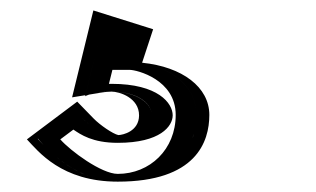

<svg xmlns="http://www.w3.org/2000/svg" viewBox="-20 -57 610 371"><path d="M125.5 157 53.5 211C53.5 211 117.5 294 207.5 294C318.5 294 359.5 228 359.5 165C359.5 96 285.5 63 230.5 63L252.5 -4L182.5 -26L144.5 129C144.5 129 159.5 120 195.5 120C291.5 120 303.2 204 207.5 204C161.5 204 125.5 157 125.5 157ZM123.5 177.3C138 192.2 168 219 207.5 219C254.6 219 288.3 198.9 288.7 166.3C289 130.6 249.4 105 195.5 105C183.6 105 171.1 106.3 165.3 107.3L193.3 -6.9L233.5 5.8L209.8 78H230.5C282.3 78 344.5 109 344.5 165C344.5 220.5 310.9 279 207.5 279C146.5 279 96.4 235.3 75.4 213.3ZM123.5 177.3 75.4 213.3C96.4 235.3 146.5 279 207.5 279C310.9 279 344.5 220.5 344.5 165C344.5 109 282.3 78 230.5 78H209.8L233.5 5.8L193.3 -6.9L165.3 107.3C171.1 106.3 183.6 105 195.5 105C249.4 105 289 130.6 288.7 166.3C288.3 198.9 254.6 219 207.5 219C168 219 138 192.2 123.5 177.3ZM195.5 120C184.7 120 172.6 121.3 167.7 122.1L145.3 125.7L182.5 -26L252.5 -4L230.5 63C285.6 63 359.5 96 359.5 165C359.5 227.8 318.4 294 207.5 294C139.4 294 86.4 246.6 64.6 223.6L53 211.4L125 157.4L134.2 166.8C148.1 181.1 174.9 204 207.5 204C252.3 204 273.5 185.7 273.7 166.2C273.9 142.8 243.8 120 195.5 120ZM121.8 193.4C135.7 202.9 158.6 219 207.5 219C290 219 313.6 186.7 313.7 165.9C313.7 142.6 285.8 105 195.5 105C193.9 105 191.6 105 190.5 105L197.2 78H230.5C244.5 78 319.5 96.8 319.5 165C319.5 231.6 269.8 279 207.5 279C176.2 279 116.2 234.7 96.5 212.3ZM129.2 139.4 32 212.3C53.9 235.3 98.6 294 207.5 294C359.1 294 384.5 216.9 384.5 165C384.5 111.5 332.4 72.1 254.6 64.2L275.9 -0.5L160.4 -36.8L119.3 131.1L181.1 121.1C182.3 120.9 191.5 120 195.5 120C210.3 120 249 131.7 248.7 166.3C248.3 196.6 217.9 203.8 208.7 204C198 201.7 173.2 184.6 161 172.1Z"/></svg>

Font: Hussar Outliner
Style: Regular
Weight: 700
Foundry: Cannot Into Space Fonts
Version: Version 0.92